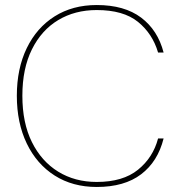

<svg xmlns="http://www.w3.org/2000/svg" viewBox="-20 -732 718 764"><path d="M365 12Q269 12 197.5 -33.5Q126 -79 86.5 -161Q47 -243 47 -351Q47 -459 86.5 -540.5Q126 -622 197.5 -667Q269 -712 365 -712Q475 -712 541.5 -662Q608 -612 631 -523H609Q587 -598 529 -645Q471 -692 365 -692Q278 -692 211.5 -652Q145 -612 107 -535.5Q69 -459 69 -351Q69 -243 107 -166.5Q145 -90 211.5 -49Q278 -8 365 -8Q469 -8 529 -56.5Q589 -105 609 -181H631Q608 -89 541.5 -38.5Q475 12 365 12Z"/></svg>

Font: DM Sans 11pt Thin
Style: Regular
Weight: 250
Version: Version 4.004;gftools[0.9.30]